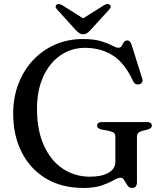

<svg xmlns="http://www.w3.org/2000/svg" viewBox="-20 -909 799 947"><path d="M655.5 -11Q655.5 18 632 18Q617 18 608.5 5.5Q600 -7 592.8 -19.8Q585.5 -32.5 575 -32.5Q561.5 -32.5 540.2 -20Q519 -7.5 483.5 5.2Q448 18 391.5 18Q283.5 18 206 -29Q128.5 -76 86.8 -158.5Q45 -241 45 -348.5Q45 -428 70.8 -495.2Q96.5 -562.5 142.8 -612Q189 -661.5 251.8 -689Q314.5 -716.5 388.5 -716.5Q444 -716.5 478.8 -705.8Q513.5 -695 533.2 -684.2Q553 -673.5 563 -673.5Q575 -673.5 580.2 -682.5Q585.5 -691.5 590.8 -700.5Q596 -709.5 608 -709.5Q622.5 -709.5 628.5 -689.5L682 -520Q685 -510 680.2 -502.2Q675.5 -494.5 665.5 -493Q645 -489.5 636.5 -509Q594.5 -599 535.8 -636Q477 -673 400 -673Q331.5 -673 277.8 -635.8Q224 -598.5 193.2 -530.8Q162.5 -463 162.5 -372.5Q162.5 -266 196.8 -191Q231 -116 290 -76.8Q349 -37.5 423.5 -37.5Q482 -37.5 515.5 -57Q549 -76.5 549 -111.5V-234.5Q549 -247 542.5 -253.2Q536 -259.5 517 -263.5L482 -270Q459 -275 459 -289.5Q459 -307 485 -307H703.5Q729 -307 729 -289.5Q729 -276.5 709.5 -270.5L686 -264.5Q669.5 -260.5 662.5 -254Q655.5 -247.5 655.5 -234.5ZM427 -761.5Q417.5 -751.5 409.8 -745.8Q402 -740 390.5 -740Q379 -740 371 -745.8Q363 -751.5 353 -761.5L261 -863Q254 -870 254.5 -876.2Q255 -882.5 259.5 -886Q269.5 -893.5 287 -883.5L390 -818.5L493.5 -883.5Q511 -893.5 521 -886Q525.5 -882.5 526 -876.2Q526.5 -870 519.5 -863Z"/></svg>

Font: Fraunces 9pt
Style: Regular
Weight: 400
Version: Version 1.000;[b76b70a41]